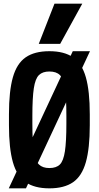

<svg xmlns="http://www.w3.org/2000/svg" viewBox="-20 -1020 540 1050"><path d="M28 10 378 -740H472L122 10ZM250 10Q169 10 120.5 -23.5Q72 -57 50.5 -133Q29 -209 29 -335V-395Q29 -522 50.5 -597.5Q72 -673 120.5 -706.5Q169 -740 250 -740Q331 -740 379.5 -706.5Q428 -673 449.5 -597.5Q471 -522 471 -395V-335Q471 -209 449.5 -133Q428 -57 379.5 -23.5Q331 10 250 10ZM250 -101Q288 -101 307.5 -120.5Q327 -140 335 -192.5Q343 -245 343 -344V-386Q343 -485 335 -537.5Q327 -590 307.5 -609.5Q288 -629 250 -629Q213 -629 193 -609.5Q173 -590 165 -537.5Q157 -485 157 -386V-344Q157 -245 165 -192.5Q173 -140 193 -120.5Q213 -101 250 -101ZM309 -780H192L278 -1000H430Z"/></svg>

Font: M PLUS 1 Code SemiBold
Style: Regular
Weight: 600
Designer: Coji Morishita
Foundry: UNDERFOREST DESIGN
Version: Version 1.005